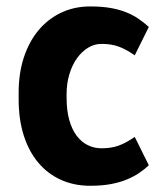

<svg xmlns="http://www.w3.org/2000/svg" viewBox="-20 -578 500 608"><path d="M301.3 -108.4Q316.4 -108.4 329.6 -110.4Q342.8 -112.3 355.2 -116.7Q367.7 -121.1 380.1 -127.9Q392.6 -134.8 406.7 -144.5L451.2 -54.7Q438 -42 421.1 -30.5Q404.3 -19 382.1 -9.8Q359.9 -0.5 331.3 4.9Q302.7 10.3 265.6 10.3Q214.8 10.3 173.1 -8.5Q131.3 -27.3 101.6 -62.5Q71.8 -97.7 55.4 -148.4Q39.1 -199.2 39.1 -263.2V-285.2Q39.1 -345.7 55.4 -395.8Q71.8 -445.8 101.6 -481.7Q131.3 -517.6 173.1 -537.6Q214.8 -557.6 265.6 -557.6Q301.3 -557.6 328.6 -553Q356 -548.3 377.9 -539.8Q399.9 -531.2 417.5 -519.3Q435.1 -507.3 451.2 -492.7L406.7 -402.8Q392.6 -412.6 380.1 -419.4Q367.7 -426.3 355.2 -430.7Q342.8 -435.1 329.6 -437Q316.4 -439 301.3 -439Q278.3 -439 258.3 -426.5Q238.3 -414.1 223.1 -392.6Q208 -371.1 199.5 -342.3Q190.9 -313.5 190.9 -280.3V-268.1Q190.9 -227.5 199.5 -197.5Q208 -167.5 223.1 -147.7Q238.3 -127.9 258.3 -118.2Q278.3 -108.4 301.3 -108.4Z"/></svg>

Font: Ufes Sans ExtraBold
Style: Regular
Weight: 800
Designer: Ricardo Esteves & Filipe Motta
Foundry: ProDesignUfes - Ricardo Esteves, Filipe Motta (This is a derivative work, based on Roboto family, by Christian Robertson
Version: Version 2.0